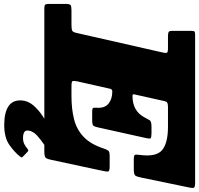

<svg xmlns="http://www.w3.org/2000/svg" viewBox="-88 -752 990 955"><g transform="rotate(90 407.5 -275.0)"><path d="M372 -327 335.5 -165Q332 -148 333.5 -141.5Q335 -135 358 -135H408Q472.5 -135 523.5 -147.8Q574.5 -160.5 611.5 -195.8Q648.5 -231 670 -297.5Q675.5 -313.5 680.8 -319.2Q686 -325 708 -325H757Q781.5 -325 783.2 -318.2Q785 -311.5 781 -293L725 -32Q720.5 -11.5 714.2 -5.8Q708 0 682 0H-27Q-41 0 -45.5 -3.5Q-50 -7 -50 -22V-104.5Q-50 -126 -44.2 -130.5Q-38.5 -135 -18 -135H53Q76 -135 83.2 -138.8Q90.5 -142.5 94.5 -161L191.5 -588Q195 -602.5 193.2 -608.8Q191.5 -615 171.5 -615H112Q97 -615 90.5 -617.8Q84 -620.5 84 -637V-733Q84 -744.5 87.8 -747.2Q91.5 -750 103 -750H841Q864.5 -750 865.2 -741.2Q866 -732.5 862 -715L813.5 -481Q809.5 -461 804.2 -453Q799 -445 774 -445H721Q701 -445 700 -452.8Q699 -460.5 701 -475Q712 -555.5 677.8 -585.2Q643.5 -615 560 -615H463Q450 -615 443 -612.2Q436 -609.5 433.5 -598L400 -448Q397.5 -438.5 407 -438.5H407.5Q482.5 -438.5 514 -497.5Q522.5 -513.5 528 -523.2Q533.5 -533 560 -533H593Q615 -533 618.2 -528.5Q621.5 -524 617.5 -507L564 -266Q560.5 -249 555.2 -243.5Q550 -238 528 -238H487Q469 -238 467.2 -243.2Q465.5 -248.5 466.5 -262Q469 -300.5 446 -319.2Q423 -338 386.5 -338H385Q374.5 -338 372 -327ZM552 199.5Q491 199.5 459.2 178.5Q427.5 157.5 430 113.5Q432 81 454.5 54.8Q477 28.5 509.5 7.2Q542 -14 575.2 -31Q608.5 -48 631.5 -61.5Q641 -67 653 -60.8Q665 -54.5 668 -51.5Q680 -40 685.2 -35.8Q690.5 -31.5 683 -24.5Q668.5 -11.5 646.2 3.5Q624 18.5 605 35.8Q586 53 581 73.5Q576.5 92.5 587 99.2Q597.5 106 616 106Q634.5 106 646.8 99.8Q659 93.5 668.5 85.5Q678.5 76.5 684 82L710 107Q714 110.5 713.5 113Q713 115.5 709 121Q687.5 148.5 651 174Q614.5 199.5 552 199.5Z"/></g></svg>

Font: Besley* Fatface
Style: Italic
Weight: 900
Italic angle: -13°
Designer: Owen Earl
Foundry: indestructible type*
Version: Version 3.000; ttfautohint (v1.8.3)